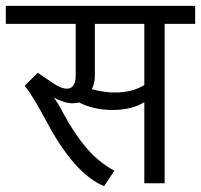

<svg xmlns="http://www.w3.org/2000/svg" viewBox="-40 -630 691 660"><path d="M-20 -609.9H630.9V-547.9H525.9V0H456.1V-278.8Q413.1 -252 346.2 -252Q282.2 -252 231.9 -277.8Q221.7 -274.9 210 -274.9Q181.6 -274.9 145 -294.9Q165 -266.1 176.8 -242.2Q214.4 -171.9 255.9 -122.8Q297.4 -73.7 353 -43L317.9 9.8Q214.8 -31.7 116.2 -219.2Q68.8 -306.6 44.9 -335L89.8 -379.9L139.2 -346.2Q169.4 -325.2 189.9 -325.2Q205.6 -325.2 212.9 -337.4Q220.2 -349.6 220.2 -367.2V-547.9H-20ZM355 -312Q415.5 -312 456.1 -337.9V-547.9H286.1V-367.2Q286.1 -345.7 275.9 -323.2Q318.4 -312 355 -312Z"/></svg>

Font: LT Superior
Style: Regular
Weight: 400
Designer: Daniel Lyons
Foundry: LyonsType
Version: Version 1.000